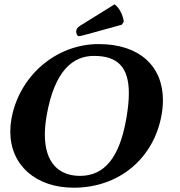

<svg xmlns="http://www.w3.org/2000/svg" viewBox="-20 -863 839 893"><path d="M513.2 -843 353.7 -744C338.9 -734.8 335.8 -727 334.5 -720C332.9 -711 338 -695 346.1 -695C354.2 -695 363.4 -697.6 386.7 -704L546.5 -748.1L555.9 -762C552 -791 537.3 -824.3 513.2 -843ZM416.9 -603C527.1 -603 579.3 -551.1 579.3 -429C579.3 -394.9 575.2 -355.4 567.2 -310C535.7 -131 466.5 -45 352.5 -45C253.1 -45 188.6 -106.7 188.6 -237C188.6 -264 191.4 -294 197.2 -327C234.2 -537 320.9 -603 416.9 -603ZM731.6 -329C735.8 -352.7 737.8 -375.4 737.8 -397.1C737.8 -556.5 627.1 -658 439.6 -658C236.6 -658 67.8 -506 33.2 -310C29.6 -289.7 27.9 -270 27.9 -251.1C27.9 -95 146.2 10 322.8 10C536.9 10 696.3 -129 731.6 -329Z"/></svg>

Font: Linux Biolinum O 
Style: Bold Italic
Weight: 700
Designer: Philipp H. Poll
Foundry: Philipp H. Poll
Version: Version 1.3.2